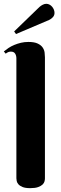

<svg xmlns="http://www.w3.org/2000/svg" viewBox="-24 -980 318 1008"><path d="M211.9 -43Q211.9 -36.6 209.7 -27.8Q207.5 -19 199.5 -11.2Q191.4 -3.4 176 2.2Q160.6 7.8 134.8 7.8Q108.9 7.8 94.2 1.7Q79.6 -4.4 72.5 -12.7Q65.4 -21 63.7 -29.8Q62 -38.6 62 -43.9V-673.8Q62 -688 55.4 -698.5Q48.8 -709 33.2 -709Q24.9 -709 18.8 -706.3Q12.7 -703.6 5.9 -698.2L-3.9 -710Q7.3 -719.2 21 -728.3Q34.7 -737.3 51 -744.1Q67.4 -751 85.9 -755.4Q104.5 -759.8 125 -759.8Q156.7 -759.8 174.3 -751.2Q191.9 -742.7 200.2 -730.2Q208.5 -717.8 210.2 -703.9Q211.9 -689.9 211.9 -679.2ZM50.3 -814.9 183.1 -943.4Q191.4 -950.7 200.7 -955.3Q210 -960 219.2 -960Q228 -960 235.8 -955.8Q243.7 -951.7 249.5 -944.8Q255.4 -938 258.8 -929.4Q262.2 -920.9 262.2 -912.1Q262.2 -899.4 253.7 -889.9Q245.1 -880.4 233.4 -875L60.1 -801.3Z"/></svg>

Font: Berkshire Swash
Style: Regular
Weight: 700
Designer: Astigmatic (AOETI)
Foundry: Astigmatic (AOETI)
Version: Version 1.000